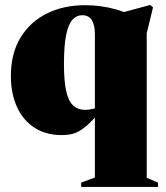

<svg xmlns="http://www.w3.org/2000/svg" viewBox="-20 -531 670 776"><path d="M238.5 -271.5Q238.5 -205 247.2 -164.2Q256 -123.5 275.2 -105.2Q294.5 -87 326 -87Q338 -87 356.5 -91.2Q375 -95.5 388.5 -109V-84.5Q361.5 -52 340.8 -32.5Q320 -13 302.2 -2.5Q284.5 8 267 11.5Q249.5 15 229.5 15Q165.5 15 119.5 -14.8Q73.5 -44.5 48.8 -98.5Q24 -152.5 24 -223.5Q24 -316 63.5 -380Q103 -444 170.5 -477Q238 -510 323.5 -510Q355.5 -510 386 -506Q416.5 -502 447 -493.5Q477.5 -485 508 -471L461.5 -477L587 -511L598.5 -501L573 -396.5V187.5L618.5 207V224.5H308V207L363.5 186.5V-393.5Q363.5 -429.5 351.2 -449.5Q339 -469.5 312 -469.5Q289.5 -469.5 273 -451.5Q256.5 -433.5 247.5 -390.5Q238.5 -347.5 238.5 -271.5Z"/></svg>

Font: Newsreader 60pt ExtraBold
Style: Regular
Weight: 800
Designer: Hugues Gentile
Foundry: Production Type
Version: Version 1.003